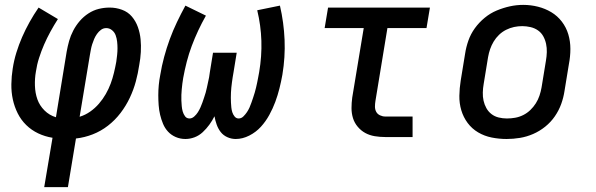

<svg xmlns="http://www.w3.org/2000/svg" viewBox="-20 -561 2440 786"><path d="M161 205 195 3Q164 -2 136.5 -15Q109 -28 87.5 -49Q66 -70 52.5 -97Q39 -124 32.5 -154Q26 -184 26.5 -216.5Q27 -249 32 -280Q37 -313 47 -345.5Q57 -378 70.5 -409Q84 -440 101 -470.5Q118 -501 138 -530L217 -483Q201 -458 186.5 -431.5Q172 -405 160.5 -378.5Q149 -352 140 -324Q131 -296 127 -268Q122 -240 123 -210Q124 -180 133 -154.5Q142 -129 162 -109Q182 -89 209 -81L253 -350Q257 -372 263 -393.5Q269 -415 280 -436Q291 -457 306.5 -475Q322 -493 342 -506Q362 -519 384 -524.5Q406 -530 429 -530Q455 -530 479.5 -521Q504 -512 520 -493Q536 -474 544.5 -450Q553 -426 555.5 -400.5Q558 -375 556.5 -348Q555 -321 550 -295Q545 -261 536 -227.5Q527 -194 511.5 -161Q496 -128 473.5 -98.5Q451 -69 422 -46.5Q393 -24 359.5 -11Q326 2 291 6L258 205ZM306 -83Q329 -90 349 -104Q369 -118 385 -136.5Q401 -155 413 -176Q425 -197 433 -218.5Q441 -240 446.5 -263Q452 -286 456 -308Q458 -322 459.5 -336Q461 -350 461 -363.5Q461 -377 459.5 -390.5Q458 -404 453.5 -416.5Q449 -429 438.5 -437.5Q428 -446 415 -446Q403 -446 393.5 -439Q384 -432 377 -422Q370 -412 365.5 -401.5Q361 -391 357.5 -380Q354 -369 352 -358Q350 -347 348 -336Z M739 8Q718 8 699.5 0Q681 -8 668 -22Q655 -36 647.5 -54Q640 -72 635.5 -91Q631 -110 629.5 -130.5Q628 -151 628 -171.5Q628 -192 630 -213Q632 -234 636 -254Q642 -291 652 -328Q662 -365 675 -400.5Q688 -436 704.5 -470.5Q721 -505 739 -538L823 -497Q806 -467 791.5 -436Q777 -405 765 -373Q753 -341 744.5 -308Q736 -275 730 -242Q728 -230 726.5 -218.5Q725 -207 724 -195.5Q723 -184 722.5 -172.5Q722 -161 722.5 -149.5Q723 -138 724 -126.5Q725 -115 728 -104.5Q731 -94 737.5 -85Q744 -76 756 -76Q766 -76 775 -84Q784 -92 790 -101.5Q796 -111 800.5 -121Q805 -131 808.5 -141Q812 -151 815.5 -161.5Q819 -172 822 -182Q825 -192 827 -202.5Q829 -213 831.5 -223.5Q834 -234 836 -244.5Q838 -255 839 -265L852 -345H949L936 -265Q934 -255 932.5 -244.5Q931 -234 929.5 -223.5Q928 -213 927 -202.5Q926 -192 925.5 -182Q925 -172 925 -161.5Q925 -151 925.5 -141Q926 -131 927 -121Q928 -111 931 -101.5Q934 -92 940.5 -84Q947 -76 957 -76Q968 -76 976.5 -84.5Q985 -93 991 -102Q997 -111 1001.5 -121Q1006 -131 1009.5 -141.5Q1013 -152 1016.5 -162Q1020 -172 1023 -182.5Q1026 -193 1028.5 -203.5Q1031 -214 1033 -224Q1035 -234 1037 -244.5Q1039 -255 1041 -266Q1052 -331 1050 -394Q1048 -457 1033 -519L1126 -538Q1142 -469 1145 -398Q1148 -327 1136 -255Q1131 -227 1124 -199Q1117 -171 1107 -144Q1097 -117 1082.5 -90.5Q1068 -64 1048 -42Q1028 -20 1000.5 -6Q973 8 945 8Q927 8 910.5 0.5Q894 -7 883.5 -20.5Q873 -34 867 -51Q861 -68 858 -85Q849 -67 837 -50.5Q825 -34 810 -20Q795 -6 776.5 1Q758 8 739 8Z M1557 0Q1535 0 1514 -3.5Q1493 -7 1475.5 -16.5Q1458 -26 1444.5 -42Q1431 -58 1425 -77.5Q1419 -97 1419 -118.5Q1419 -140 1422 -162L1469 -446H1309L1323 -530H1740L1726 -446H1566L1517 -148Q1515 -136 1515 -124.5Q1515 -113 1520 -103.5Q1525 -94 1535.5 -89Q1546 -84 1557 -84H1669V0Z M2054 8Q2023 8 1993 2Q1963 -4 1937.5 -19Q1912 -34 1894.5 -57.5Q1877 -81 1868.5 -109.5Q1860 -138 1860.5 -169Q1861 -200 1866 -231L1884 -341Q1888 -368 1897.5 -395Q1907 -422 1924 -445.5Q1941 -469 1964 -488Q1987 -507 2013.5 -518Q2040 -529 2067 -535Q2094 -541 2122 -541Q2153 -541 2182.5 -533.5Q2212 -526 2237 -511Q2262 -496 2280 -472.5Q2298 -449 2306.5 -420.5Q2315 -392 2315 -361Q2315 -330 2309 -299L2291 -189Q2287 -162 2277.5 -135.5Q2268 -109 2251.5 -85Q2235 -61 2212 -42.5Q2189 -24 2162.5 -12.5Q2136 -1 2108.5 3.5Q2081 8 2054 8ZM2055 -76Q2072 -76 2089 -79Q2106 -82 2122 -90Q2138 -98 2151 -110.5Q2164 -123 2173.5 -138Q2183 -153 2188.5 -169.5Q2194 -186 2197 -203L2215 -313Q2218 -330 2218.5 -347.5Q2219 -365 2215.5 -381.5Q2212 -398 2204 -412.5Q2196 -427 2182.5 -436.5Q2169 -446 2152 -450Q2135 -454 2118 -454Q2101 -454 2084.5 -450.5Q2068 -447 2052 -439Q2036 -431 2023 -418.5Q2010 -406 2001 -391Q1992 -376 1986.5 -360Q1981 -344 1978 -327L1960 -217Q1957 -200 1956.5 -182.5Q1956 -165 1959.5 -149Q1963 -133 1971 -118.5Q1979 -104 1992 -94Q2005 -84 2021.5 -80Q2038 -76 2055 -76Q2055 -76 2055 -76Q2055 -76 2055 -76Z"/></svg>

Font: Iosevka Slab Medium Extended
Style: Italic
Weight: 500
Width: 7
Italic angle: -9°
Monospace: yes
Designer: Belleve Invis
Foundry: Belleve Invis
Version: Version 11.1.0; ttfautohint (v1.8.3)